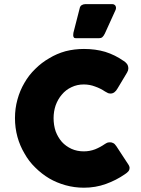

<svg xmlns="http://www.w3.org/2000/svg" viewBox="-20 -876 668 908"><path d="M476.6 -195.3Q484.4 -200.2 490.2 -202.1Q496.1 -203.1 500 -203.1Q508.8 -203.1 515.6 -199.2Q522.5 -196.3 530.3 -184.6Q548.8 -156.2 585.9 -99.6Q588.9 -95.7 590.8 -90.8Q592.8 -85.9 592.8 -83Q592.8 -71.3 585.9 -64.5Q578.1 -56.6 570.3 -51.8Q529.3 -23.4 480.5 -5.9Q431.6 11.7 377 11.7Q332 11.7 290 0Q248 -11.7 212.9 -32.2Q176.8 -53.7 146.5 -84Q116.2 -113.3 95.7 -150.4Q74.2 -186.5 62.5 -228.5Q50.8 -271.5 50.8 -317.4Q50.8 -363.3 62.5 -405.3Q74.2 -448.2 95.7 -484.4Q116.2 -520.5 146.5 -549.8Q176.8 -580.1 212.9 -600.6Q248 -622.1 290 -633.8Q332 -644.5 377 -644.5Q431.6 -644.5 477.5 -630.9Q524.4 -616.2 564.5 -587.9Q564.5 -587.9 563.5 -588.9Q574.2 -582 580.1 -574.2Q586.9 -565.4 586.9 -551.8Q586.9 -543 581.1 -533.2Q566.4 -508.8 536.1 -458Q522.5 -433.6 502.9 -433.6Q498 -433.6 491.2 -435.5Q485.4 -438.5 476.6 -443.4Q455.1 -458 429.7 -466.8Q404.3 -476.6 376 -476.6Q344.7 -476.6 318.4 -463.9Q291 -451.2 272.5 -428.7Q253.9 -407.2 243.2 -377.9Q233.4 -348.6 233.4 -317.4Q233.4 -284.2 243.2 -254.9Q253.9 -226.6 272.5 -205.1Q291 -184.6 318.4 -171.9Q344.7 -160.2 376 -160.2Q404.3 -160.2 429.7 -169.9Q454.1 -179.7 476.6 -195.3ZM356.4 -835Q358.4 -846.7 366.2 -851.6Q374 -856.4 382.8 -856.4Q425.8 -856.4 511.7 -856.4Q518.6 -856.4 522.5 -852.5Q526.4 -849.6 527.3 -845.7Q529.3 -840.8 528.3 -835Q527.3 -829.1 524.4 -824.2Q507.8 -788.1 475.6 -716.8Q469.7 -705.1 463.9 -700.2Q458 -695.3 448.2 -695.3Q412.1 -695.3 338.9 -695.3Q331.1 -695.3 329.1 -699.2Q326.2 -703.1 326.2 -709Q326.2 -714.8 327.1 -720.7Q329.1 -727.5 330.1 -732.4Q338.9 -766.6 356.4 -835Z"/></svg>

Font: Cocogoose
Style: Regular
Weight: 400
Designer: Cosimo Lorenzo Pancini
Version: Version 1.000